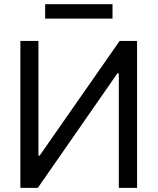

<svg xmlns="http://www.w3.org/2000/svg" viewBox="-20 -904 758 924"><path d="M165 -707V-155.3H170.9L555.7 -707H639.6V0H551.8V-550.8H544.9L162.1 0H78.1V-707ZM521.5 -814.5H197.3V-883.8H521.5Z"/></svg>

Font: Pretendard
Style: Regular
Weight: 400
Designer: Base glyphs from Inter by Rasmus Andersson; Hangeul glyphs from Noto Sans CJK(Source Han Sans) by Jang Soo-young and Kan
Foundry: Kil Hyung-jin
Version: Version 1.309